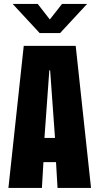

<svg xmlns="http://www.w3.org/2000/svg" viewBox="-20 -926 490 946"><path d="M428.5 0H263.5L256 -127H194L186.5 0H21.5L97 -700H353ZM223 -579.5 199 -246.5H251L227 -579.5ZM42.5 -906.5H166L225.5 -830L285.5 -906.5H409L276 -763H175.5Z"/></svg>

Font: Trispace Condensed
Style: Bold
Weight: 700
Width: 3
Designer: Tyler Finck
Foundry: Etcetera Type Company
Version: Version 1.210; ttfautohint (v1.8.3)